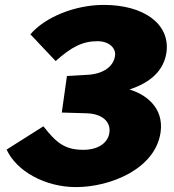

<svg xmlns="http://www.w3.org/2000/svg" viewBox="-20 -753 708 783"><path d="M104 -613 207 -504C273 -563 318 -585 378 -585C423 -585 454 -558 449 -525C443 -482 402 -452 339 -448L253 -443L232 -294L334 -291C396 -289 433 -257 426 -211C420 -170 380 -142 320 -142C245 -142 210 -170 157 -238L7 -143C47 -55 164 10 290 10C430 10 614 -64 635 -214C649 -316 572 -369 508 -388C595 -417 648 -465 659 -540C674 -656 566 -733 403 -733C286 -733 163 -683 104 -613Z"/></svg>

Font: United Sans Black
Style: Italic
Weight: 900
Italic angle: -8°
Designer: Pablo Impallari, Rodrigo Fuenzalida (Modified by Dan O. Williams)
Version: Version 1.000;PS 001.000;hotconv 1.0.88;makeotf.lib2.5.64775